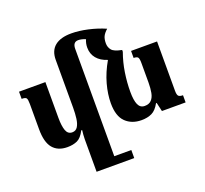

<svg xmlns="http://www.w3.org/2000/svg" viewBox="-164 -958 1501 1409"><g transform="rotate(-20 586.0 -254.0)"><path d="M357 255V1Q357 -16 358.5 -33.5Q360 -51 362 -69H355Q329 -18 296.5 -3Q264 12 219 12Q145 12 106 -34.5Q67 -81 67 -182V-380Q67 -415 60 -425.5Q53 -436 23 -436V-492H229V-213Q229 -149 242 -113.5Q255 -78 289 -78Q317 -78 331.5 -101Q346 -124 351 -162Q356 -200 356 -246V-619Q356 -691 400.5 -727Q445 -763 529 -763Q588 -763 657.5 -747.5Q727 -732 789 -705Q763 -682 753 -661Q743 -640 743 -607Q743 -577 761 -554.5Q779 -532 839 -521V-507Q813 -435 801.5 -359.5Q790 -284 790 -212Q790 -145 805 -111.5Q820 -78 855 -78Q889 -78 907.5 -97.5Q926 -117 932.5 -151.5Q939 -186 939 -229V-384Q939 -416 931.5 -426.5Q924 -437 898 -437V-492H1101V-107Q1101 -75 1110.5 -65.5Q1120 -56 1145 -56V0H960L944 -69H939Q913 -21 879 -4.5Q845 12 798 12Q722 12 674.5 -34Q627 -80 627 -181Q627 -251 648.5 -329.5Q670 -408 716 -488Q662 -505 633 -540Q604 -575 604 -624Q604 -658 617 -686Q585 -699 560 -699Q518 -699 518 -646V192H651V255Z"/></g></svg>

Font: Noto Serif Armenian SemiCondensed ExtraBold
Style: Regular
Weight: 800
Width: 4
Designer: Monotype Design Team
Foundry: Monotype Imaging Inc.
Version: Version 2.008; ttfautohint (v1.8.4.7-5d5b)